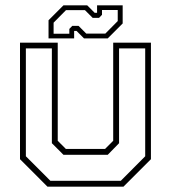

<svg xmlns="http://www.w3.org/2000/svg" viewBox="-20 -700 641 720"><path d="M158 0 55 -103V-540H196.5V-172L227 -141.5H374L404.5 -172V-540H546V-103L443 0ZM169 -22H433L524.5 -114V-518.5H426.5V-163L384 -119.5H218L174.5 -163V-518.5H77V-114ZM162 -556V-624L218 -680H307L335 -652H344V-680H440V-612L384 -556H295L267 -584H258V-556ZM181 -573.5H240V-591.5L251 -603H274.5L303.5 -574H375L421.5 -621V-662.5H362.5V-644.5L351.5 -633H327.5L298.5 -662H227.5L181 -615Z"/></svg>

Font: Tourney ExtraLight
Style: Regular
Weight: 250
Designer: Tyler Finck
Foundry: Etcetera Type Co
Version: Version 1.015